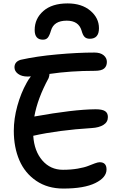

<svg xmlns="http://www.w3.org/2000/svg" viewBox="-20 -1052 706 1114"><path d="M372.1 -1032.2Q454.1 -1032.2 504.2 -990Q554.2 -947.8 554.2 -888.2Q554.2 -827.1 501 -827.1Q481.9 -827.1 471.2 -837.4Q460.4 -847.7 453.1 -875Q436 -932.1 367.2 -932.1Q292.5 -932.1 275.9 -875Q267.1 -845.2 257.3 -833.5Q247.6 -821.8 229 -821.8Q181.2 -821.8 181.2 -877.9Q181.2 -943.8 231.4 -988Q281.7 -1032.2 372.1 -1032.2ZM347.2 42Q256.3 42 190.4 -2.7Q124.5 -47.4 92.3 -122.3Q60.1 -197.3 60.1 -293Q60.1 -363.3 80.6 -437.5Q101.1 -511.7 134.8 -571.8Q144 -589.4 159.2 -608.9Q153.3 -607.9 141.1 -607.9Q105.5 -607.9 84.7 -623.5Q64 -639.2 64 -661.1Q64 -694.3 100.1 -705.1Q191.9 -725.6 311.3 -736.3Q430.7 -747.1 527.8 -747.1Q562.5 -747.1 581.3 -731.4Q600.1 -715.8 600.1 -692.9Q600.1 -668 584.2 -654.5Q568.4 -641.1 529.8 -641.1Q388.7 -641.1 267.1 -623Q267.1 -613.8 262.2 -599.1Q197.3 -479.5 179.2 -376Q406.7 -417 534.2 -418Q573.2 -418 589.6 -407.2Q606 -396.5 606 -373Q606 -343.3 580.1 -327.4Q554.2 -311.5 513.2 -309.1Q317.9 -296.9 172.9 -264.2Q178.7 -175.3 225.6 -121.1Q272.5 -66.9 345.2 -66.9Q391.6 -66.9 430.9 -73.7Q470.2 -80.6 490.7 -88.9Q511.2 -97.2 529.8 -104Q548.3 -110.8 558.1 -110.8Q598.1 -110.8 598.1 -68.8Q598.1 -22 533.2 10Q468.3 42 347.2 42Z"/></svg>

Font: Shantell Sans Irregular
Style: Regular
Weight: 500
Designer: Stephen Nixon, Anya Danilova, Shantell Martin
Foundry: Arrow Type
Version: Version 1.006;[9816181b4]